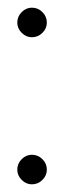

<svg xmlns="http://www.w3.org/2000/svg" viewBox="-20 -474 167 500"><path d="M63 6Q48 6 36.5 -5.5Q25 -17 25 -32Q25 -48 36.5 -59.5Q48 -71 63 -71Q79 -71 90.5 -59.5Q102 -48 102 -32Q102 -17 90.5 -5.5Q79 6 63 6ZM63 -377Q48 -377 36.5 -388.5Q25 -400 25 -415Q25 -431 36.5 -442.5Q48 -454 63 -454Q79 -454 90.5 -442.5Q102 -431 102 -415Q102 -400 90.5 -388.5Q79 -377 63 -377Z"/></svg>

Font: Roundo Light
Style: Regular
Weight: 300
Designer: Namrata Goyal (Gurmukhi), Shiva Nallaperumal (Latin)
Foundry: Indian Type Foundry
Version: Version 1.000;PS 1.0;hotconv 1.0.88;makeotf.lib2.5.647800